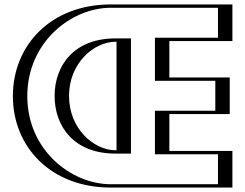

<svg xmlns="http://www.w3.org/2000/svg" viewBox="-20 -845 1105 865"><path d="M530 -657V-168H501C361 -168 266 -275 266 -413C266 -550 361 -657 501 -657ZM718 -660V-496H990V-331H718V-165H1002V0H479C252 0 63 -171 63 -412C63 -653 252 -825 479 -825H1002V-660ZM545 -672H501C352.3 -672 251 -557.2 251 -413C251 -267.8 352.2 -153 501 -153H545ZM703 -675V-481H975V-346H703V-150H987V-15H479C259.7 -15 78 -179.6 78 -412C78 -644.5 259.8 -810 479 -810H987V-675ZM545 -672V-153H501C352.2 -153 251 -267.8 251 -413C251 -557.2 352.3 -672 501 -672ZM703 -675H987V-810H479C259.8 -810 78 -644.5 78 -412C78 -179.6 259.7 -15 479 -15H987V-150H703V-346H975V-481H703ZM530 -657H501C361 -657 266 -550 266 -413C266 -275 361 -168 501 -168H530ZM718 -660H1002V-825H479C252 -825 63 -653 63 -412C63 -171 252 0 479 0H1002V-165H718V-331H990V-496H718ZM570 -672H501C309.3 -672 226 -545.9 226 -413C226 -279.1 309.2 -153 501 -153H570ZM678 -675V-481H950V-346H678V-150H962V-15H479C302.1 -15 103 -167.9 103 -412C103 -656.2 302.2 -810 479 -810H962V-675ZM505 -657V-168H501C404.1 -168 291 -263.7 291 -413C291 -561.3 404.1 -657 501 -657ZM743 -660H1027V-825H479C209.5 -825 38 -641.3 38 -412C38 -182.7 209.6 0 479 0H1027V-165H743V-331H1015V-496H743Z"/></svg>

Font: Hussar Outliner
Style: Regular
Weight: 700
Foundry: Cannot Into Space Fonts
Version: Version 0.92